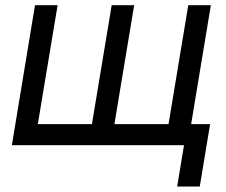

<svg xmlns="http://www.w3.org/2000/svg" viewBox="-20 -549 854 726"><path d="M112.3 -529.3H197.8L123 -79.6H327.6L402.3 -529.3H487.3L412.6 -79.6H617.2L691.9 -529.3H777.3L689.5 0H24.9ZM649.9 156.2 675.8 0H639.6L652.3 -79.6H774.4L735.4 156.2Z"/></svg>

Font: Inter 24pt
Style: Italic
Weight: 400
Italic angle: -9.3988°
Designer: Rasmus Andersson
Foundry: rsms
Version: Version 4.001;git-66647c0bb